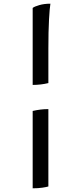

<svg xmlns="http://www.w3.org/2000/svg" viewBox="-20 -820 439 1040"><path d="M157 -360V-777Q167 -785 193.5 -792.5Q220 -800 253 -800Q249 -777 245.5 -714Q242 -651 242 -556V-370Q201 -360 157 -360ZM157 200V-219Q179 -224 199.5 -226.5Q220 -229 242 -229V190Q233 193 210 196.5Q187 200 157 200Z"/></svg>

Font: Texturina 72pt
Style: Bold
Weight: 700
Designer: Guillermo Torres Carreño
Foundry: Omnibus-Type
Version: Version 1.002; ttfautohint (v1.8.3)